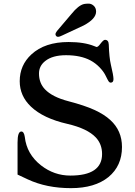

<svg xmlns="http://www.w3.org/2000/svg" viewBox="-20 -1004 726 1036"><path d="M74.7 0ZM577.6 -558.1Q570.8 -558.1 566.2 -564.9Q561.5 -571.8 550.3 -595Q539.1 -618.2 517.1 -640.9Q495.1 -663.6 467.8 -678.2Q415 -706.1 336.4 -706.1Q263.2 -706.1 224.1 -674.8Q190.4 -648.4 190.4 -607.4Q190.4 -555.7 222.7 -522Q262.2 -480.5 349.4 -457.8Q436.5 -435.1 489.5 -410.9Q542.5 -386.7 575.2 -356.4Q638.2 -299.3 638.2 -210.9Q638.2 -108.9 565.4 -48.8Q491.7 11.2 362.8 11.2Q231.4 11.2 129.9 -36.1L74.7 -62V-234.9Q74.7 -294.4 95.2 -294.4Q109.4 -294.4 113.8 -265.1Q124 -172.4 201.2 -111.8Q272 -56.6 359.4 -56.6Q530.8 -56.6 530.8 -172.9Q530.8 -226.1 497.1 -262.2Q451.7 -310.5 344.2 -335.4Q213.4 -365.2 147 -428.7Q86.4 -486.3 86.4 -565.9Q86.4 -652.3 149.4 -710.4Q221.7 -777.3 350.1 -777.3Q434.6 -777.3 489.3 -754.9Q499.5 -750.5 500.7 -750.5Q502 -750.5 504.2 -751Q506.3 -751.5 509.3 -753.9Q514.2 -757.3 522.5 -768.6Q538.1 -789.1 546.4 -789.1Q565.9 -789.1 566.9 -763.7Q569.3 -692.4 578.1 -655.8Q592.3 -596.7 592.3 -577.4Q592.3 -558.1 577.6 -558.1ZM316.4 -813Q300.8 -805.2 293.5 -805.2Q286.1 -805.2 282.7 -810.1Q279.3 -814.9 279.3 -819.3Q279.3 -825.7 287.6 -836.9L365.2 -928.2Q403.3 -975.6 433.6 -982.4Q443.8 -984.4 458.5 -984.4Q473.1 -984.4 485.8 -972.9Q498.5 -961.4 498.5 -941.4Q498.5 -902.3 431.6 -866.7Z"/></svg>

Font: Stoke
Style: Regular
Weight: 400
Designer: Nicole Fally
Foundry: Nicole Fally
Version: Version 1.002